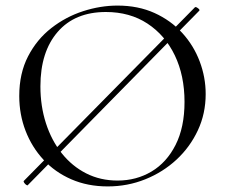

<svg xmlns="http://www.w3.org/2000/svg" viewBox="-20 -656 811 688"><path d="M79.6 7.4Q78.6 9.4 74.3 6.6Q70 3.8 66.7 -1Q63.4 -5.8 65.4 -7.8L678.4 -629.8Q681.4 -632.6 689.5 -626.5Q697.6 -620.4 693.6 -617.2ZM366 12Q294 12 235.5 -13.5Q177 -39 135.5 -84Q94 -129 71.5 -187.5Q49 -246 49 -312Q49 -393 80.5 -454Q112 -515 164 -555.5Q216 -596 278 -616Q340 -636 401 -636Q475 -636 533.5 -609.5Q592 -583 633 -538Q674 -493 695.5 -436Q717 -379 717 -319Q717 -249 689 -189Q661 -129 612.5 -84Q564 -39 500.5 -13.5Q437 12 366 12ZM401.4 -9Q468.6 -9 523 -41.4Q577.4 -73.8 609.3 -137Q641.2 -200.2 641.2 -290.8Q641.2 -385.2 606.4 -457.6Q571.6 -530 508.4 -571.5Q445.2 -613 359.4 -613Q248.4 -613 186.6 -541.6Q124.8 -470.2 124.8 -346.6Q124.8 -276 144.6 -214.5Q164.4 -153 201.3 -106.7Q238.2 -60.4 288.9 -34.7Q339.6 -9 401.4 -9Z"/></svg>

Font: Cormorant Infant Light
Style: Regular
Weight: 300
Designer: Christian Thalmann (Catharsis Fonts)
Foundry: Catharsis Fonts
Version: Version 4.001